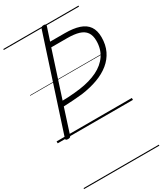

<svg xmlns="http://www.w3.org/2000/svg" viewBox="-341 -1132 1511 1748"><g transform="rotate(-30 414.5 -257.5)"><path d="M102 14Q88 14 81.5 9.5Q75 5 79 -6L395 -977Q398 -987 405 -991.5Q412 -996 426 -996Q440 -996 446 -991.5Q452 -987 449 -976L403 -836H557Q647 -836 707.5 -816Q768 -796 798.5 -752Q829 -708 829 -637Q829 -558 799.5 -496.5Q770 -435 715.5 -390.5Q661 -346 585 -318Q509 -290 415 -277Q367 -272 316.5 -268.5Q266 -265 216 -263L133 -5Q130 5 123.5 9.5Q117 14 102 14ZM233 -314Q263 -314 295.5 -316Q328 -318 360 -321Q392 -324 422 -328Q530 -343 608.5 -381.5Q687 -420 729.5 -483Q772 -546 772 -633Q772 -689 748 -723Q724 -757 675.5 -771.5Q627 -786 554 -786H386ZM0 471H791V481H0ZM0 -20H791V0H0ZM0 -505H791V-500H0ZM0 -991H791V-981H0Z"/></g></svg>

Font: Playwrite IE Guides
Style: Regular
Weight: 400
Designer: Veronika Burian, José Scaglione
Foundry: TypeTogether
Version: Version 1.003